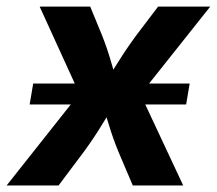

<svg xmlns="http://www.w3.org/2000/svg" viewBox="-45 -566 661 586"><path d="M45.5 -247.2 56.3 -311.1H533.9L523.1 -247.2ZM-24.7 0 242.3 -337.2 223.2 -223.4 76 -545.9H230.3L265.8 -459.7Q282.6 -417.6 294.3 -376.2Q305.9 -334.8 318.9 -296H263.3Q289.6 -334.5 315.3 -376.1Q341 -417.6 372.1 -459.7L437.6 -545.9H596.7L339.1 -221.8L357.6 -334.2L514.1 0H360.2L316.5 -102.8Q299.3 -144.7 287 -186.1Q274.7 -227.5 261.2 -265.6H317Q291.6 -227.5 266.7 -186.1Q241.7 -144.7 210.9 -102.8L133.8 0Z"/></svg>

Font: Inter Variable
Style: Italic
Weight: 400
Italic angle: -9.39999°
Designer: Rasmus Andersson
Foundry: rsms
Version: Version 4.001;git-9221beed3